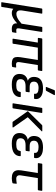

<svg xmlns="http://www.w3.org/2000/svg" viewBox="1094 -1830 920 3149"><g transform="rotate(90 1554.5 -255.0)"><path d="M24 185Q14 185 16 175L119 -478Q121 -488 131 -488H194Q205 -488 203 -478L153 -167Q144 -112 158.5 -87.5Q173 -63 207 -63Q237 -63 265.5 -76Q294 -89 320.5 -109Q347 -129 368 -148L420 -478Q422 -488 431 -488H495Q505 -488 503 -478L446 -116Q441 -81 448 -71Q455 -61 477 -61Q484 -61 494 -62Q504 -63 511 -64Q516 -65 517.5 -62.5Q519 -60 518 -55L509 -2Q508 2 506 4.5Q504 7 499 8Q489 10 478 11Q467 12 455 12Q404 12 381.5 -10Q359 -32 363 -75H361Q323 -38 279 -13Q235 12 193 12Q171 12 153 5Q135 -2 124 -13L94 175Q92 185 83 185Z M1025 12Q979 12 952.5 -1Q926 -14 918 -45.5Q910 -77 918 -130L963 -415H761L697 -10Q695 0 686 0H622Q618 0 615.5 -3Q613 -6 614 -10L678 -415H609Q605 -415 602.5 -418Q600 -421 601 -425L609 -478Q611 -488 621 -488H1136Q1146 -488 1144 -478L1136 -425Q1134 -415 1125 -415H1046L999 -117Q994 -84 1003 -71Q1012 -58 1034 -58Q1044 -58 1056 -58.5Q1068 -59 1078 -60Q1089 -62 1087 -51L1079 -2Q1077 8 1068 8Q1058 9 1047 10.5Q1036 12 1025 12Z M1365 12Q1268 12 1226 -27Q1184 -66 1194 -141Q1198 -171 1212 -193Q1226 -215 1249.5 -229.5Q1273 -244 1303 -250V-251Q1267 -265 1251.5 -298Q1236 -331 1243 -381Q1252 -440 1298.5 -470Q1345 -500 1433 -500Q1491 -500 1531.5 -483.5Q1572 -467 1591 -436.5Q1610 -406 1602 -363Q1601 -353 1593 -353H1526Q1515 -353 1517 -363Q1522 -395 1497 -411Q1472 -427 1422 -427Q1392 -427 1369.5 -420Q1347 -413 1334 -398.5Q1321 -384 1319 -361Q1315 -321 1336.5 -301Q1358 -281 1411 -281H1484Q1495 -281 1493 -271L1486 -224Q1484 -214 1475 -214H1391Q1359 -214 1334.5 -206.5Q1310 -199 1296 -184Q1282 -169 1279 -146Q1274 -102 1296.5 -81.5Q1319 -61 1378 -61Q1431 -61 1456.5 -75.5Q1482 -90 1486 -124Q1487 -135 1496 -135H1562Q1572 -135 1572 -125Q1570 -59 1519.5 -23.5Q1469 12 1365 12ZM1412 -546Q1407 -546 1406 -549.5Q1405 -553 1407 -558L1457 -685Q1459 -691 1463 -693Q1467 -695 1473 -695H1532Q1538 -695 1539.5 -691Q1541 -687 1538 -682L1471 -556Q1466 -546 1455 -546Z M1987 0Q1979 0 1975 -6L1805 -247Q1802 -251 1806 -255L2029 -482Q2035 -488 2044 -488H2127Q2132 -488 2133.5 -484Q2135 -480 2130 -475L1902 -250L2069 -12Q2073 -7 2070 -3.5Q2067 0 2062 0ZM1683 0Q1679 0 1676 -3Q1673 -6 1674 -10L1748 -478Q1750 -488 1759 -488H1823Q1833 -488 1832 -478L1757 -10Q1755 0 1747 0Z M2334 12Q2237 12 2195 -27Q2153 -66 2163 -141Q2167 -171 2181 -193Q2195 -215 2218.5 -229.5Q2242 -244 2272 -250V-251Q2236 -265 2220.5 -298Q2205 -331 2212 -381Q2221 -440 2267.5 -470Q2314 -500 2402 -500Q2460 -500 2500.5 -483.5Q2541 -467 2560 -436.5Q2579 -406 2571 -363Q2570 -353 2562 -353H2495Q2484 -353 2486 -363Q2491 -395 2466 -411Q2441 -427 2391 -427Q2361 -427 2338.5 -420Q2316 -413 2303 -398.5Q2290 -384 2288 -361Q2284 -321 2305.5 -301Q2327 -281 2380 -281H2453Q2464 -281 2462 -271L2455 -224Q2453 -214 2444 -214H2360Q2328 -214 2303.5 -206.5Q2279 -199 2265 -184Q2251 -169 2248 -146Q2243 -102 2265.5 -81.5Q2288 -61 2347 -61Q2400 -61 2425.5 -75.5Q2451 -90 2455 -124Q2456 -135 2465 -135H2531Q2541 -135 2541 -125Q2539 -59 2488.5 -23.5Q2438 12 2334 12Z M2902 12Q2850 12 2819 -5Q2788 -22 2777 -56.5Q2766 -91 2774 -143L2817 -415H2664Q2653 -415 2655 -425L2663 -478Q2665 -488 2674 -488H3100Q3111 -488 3109 -478L3101 -425Q3099 -415 3090 -415H2900L2856 -136Q2850 -98 2865 -79.5Q2880 -61 2911 -61Q2931 -61 2950 -63.5Q2969 -66 2985 -69Q2994 -70 2993 -60L2987 -8Q2986 -1 2977 2Q2961 6 2941.5 9Q2922 12 2902 12Z"/></g></svg>

Font: Sofia Sans Hairline
Style: Italic
Weight: 1
Italic angle: -9°
Designer: Botio Nikoltchev, Ani Petrova
Foundry: lettersoup
Version: Version 4.102